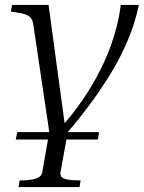

<svg xmlns="http://www.w3.org/2000/svg" viewBox="-20 -536 586 779"><path d="M44 30 50 0H382L377 30ZM180 0H255L225 165Q224 175 230 182Q236 189 254.5 192.5Q273 196 305 196H307L303 223H55L60 196H63Q92 196 110.5 192.5Q129 189 139 182Q149 175 151 165ZM177 -516 245 -15 227 -19Q275 -72 316 -132Q357 -192 389 -256Q421 -320 441.5 -386Q462 -452 470 -516H543V-514Q528 -443 499.5 -375Q471 -307 432 -242.5Q393 -178 348 -117Q303 -56 255 0H180L115 -437Q113 -453 105.5 -462.5Q98 -472 84.5 -477Q71 -482 50 -485L24 -489L29 -516Z"/></svg>

Font: Roboto Serif 120pt Expanded Light
Style: Italic
Weight: 300
Width: 7
Italic angle: -10°
Designer: Greg Gazdowicz
Foundry: Commercial Type
Version: Version 1.008